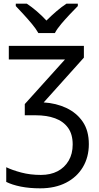

<svg xmlns="http://www.w3.org/2000/svg" viewBox="-20 -786 538 1046"><path d="M437 -536V-472L218 -228Q286 -224 342 -197.5Q398 -171 431 -122.5Q464 -74 464 -1Q464 70 431.5 124.5Q399 179 339.5 209.5Q280 240 199 240Q140 240 93 230.5Q46 221 14 205V125Q47 141 96 154Q145 167 203 167Q255 167 293.5 147Q332 127 354 89.5Q376 52 376 1Q376 -55 350.5 -90Q325 -125 280 -141.5Q235 -158 174 -158H115V-219L334 -462H28V-536ZM189 -606Q176 -629 154 -655.5Q132 -682 108 -708Q84 -734 66 -753V-766H126Q152 -749 180 -725Q208 -701 233 -674Q260 -701 288 -725Q316 -749 342 -766H404V-753Q385 -734 360.5 -708Q336 -682 313.5 -655.5Q291 -629 279 -606Z"/></svg>

Font: Noto Sans Ambassadori
Style: Regular
Weight: 400
Designer: Monotype Design Team
Foundry: Monotype Imaging Inc.
Version: Version 2.013